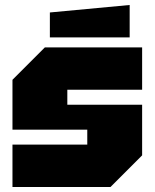

<svg xmlns="http://www.w3.org/2000/svg" viewBox="-20 -750 620 770"><path d="M30 0V-170H330V-230H30V-430L160 -560H550V-390H250V-330H550V-127L423 0ZM180 -600V-700L500 -730V-600Z"/></svg>

Font: Tektur Black
Style: Regular
Weight: 900
Designer: Adam Jagosz
Foundry: Adam Jagosz
Version: Version 1.005;gftools[0.9.30]